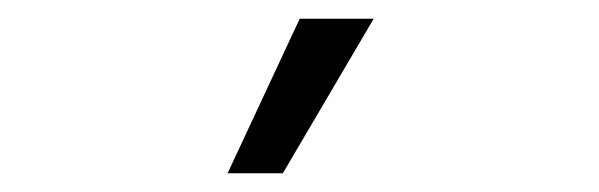

<svg xmlns="http://www.w3.org/2000/svg" viewBox="-20 -768 640 205"><path d="M300 -748H379L282 -583H223Z"/></svg>

Font: Kantumruy Pro
Style: Regular
Weight: 400
Designer: Sovichet Tep
Foundry: Sovichet Tep
Version: Version 1.002